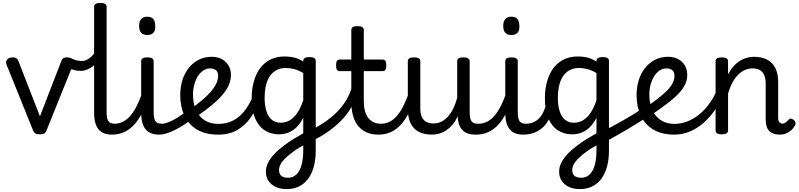

<svg xmlns="http://www.w3.org/2000/svg" viewBox="-20 -910 5499 1322"><path d="M254 15Q232 15 222.5 8Q213 1 208 -11L25 -465Q17 -485 29 -500Q41 -515 69 -515Q84 -515 92.5 -509Q101 -503 107 -489L255 -109L402 -489Q407 -503 416 -509Q425 -515 440 -515Q469 -515 480 -501Q491 -487 483 -465L300 -11Q296 1 286 8Q276 15 254 15Z M535 -422Q511 -422 491 -427.5Q471 -433 454 -441Q443 -447 441 -459Q439 -471 443.5 -484.5Q448 -498 455.5 -505.5Q463 -513 472 -508Q489 -499 507 -494.5Q525 -490 542 -490Q563 -490 581.5 -500Q600 -510 616 -527Q632 -544 643 -567Q649 -581 660.5 -576.5Q672 -572 678.5 -558.5Q685 -545 677 -530Q663 -497 640 -473Q617 -449 590 -435.5Q563 -422 535 -422Z M752 17Q722 17 698.5 8.5Q675 0 659.5 -18.5Q644 -37 636 -65.5Q628 -94 628 -135V-864Q628 -877 638.5 -883.5Q649 -890 670 -890Q692 -890 703 -883.5Q714 -877 714 -864V-138Q714 -94 726 -76Q738 -58 771 -58Q785 -58 792 -46.5Q799 -35 797.5 -20.5Q796 -6 785 5.5Q774 17 752 17Z M750 17Q736 17 729.5 5.5Q723 -6 724.5 -20.5Q726 -35 737 -46.5Q748 -58 769 -58Q798 -58 825 -71Q852 -84 876 -111Q900 -138 921 -179.5Q942 -221 961 -276Q966 -291 978 -290.5Q990 -290 999.5 -280.5Q1009 -271 1006 -259Q986 -189 960.5 -137Q935 -85 903.5 -51Q872 -17 834 0Q796 17 750 17Z M1076 17Q1046 17 1022.5 8.5Q999 0 983.5 -18.5Q968 -37 960 -65.5Q952 -94 952 -135V-489Q952 -502 962.5 -508.5Q973 -515 994 -515Q1016 -515 1027 -508.5Q1038 -502 1038 -489V-138Q1038 -94 1050 -76Q1062 -58 1095 -58Q1109 -58 1116 -46.5Q1123 -35 1121.5 -20.5Q1120 -6 1109 5.5Q1098 17 1076 17ZM994 -669Q966 -669 952 -684.5Q938 -700 938 -731Q938 -763 952 -779Q966 -795 994 -795Q1022 -795 1035.5 -779Q1049 -763 1049 -731Q1051 -700 1036.5 -684.5Q1022 -669 994 -669Z M1075 17Q1061 17 1054.5 5.5Q1048 -6 1049.5 -20.5Q1051 -35 1062 -46.5Q1073 -58 1094 -58Q1114 -58 1141.5 -69Q1169 -80 1201.5 -100Q1234 -120 1269 -147Q1282 -158 1293.5 -154.5Q1305 -151 1311.5 -140Q1318 -129 1317.5 -115.5Q1317 -102 1305 -92Q1261 -58 1219 -33.5Q1177 -9 1140 4Q1103 17 1075 17Z M1274 -146Q1327 -183 1366 -215.5Q1405 -248 1430.5 -277.5Q1456 -307 1469 -334.5Q1482 -362 1482 -387Q1482 -415 1466.5 -427Q1451 -439 1427 -439Q1402 -439 1380.5 -425Q1359 -411 1343 -386Q1327 -361 1318 -328.5Q1309 -296 1309 -260Q1309 -210 1322 -172Q1335 -134 1358.5 -108Q1382 -82 1413.5 -69.5Q1445 -57 1483 -57Q1498 -57 1505 -45.5Q1512 -34 1512 -19.5Q1512 -5 1505 6Q1498 17 1483 17Q1394 17 1336 -18Q1278 -53 1249.5 -114.5Q1221 -176 1221 -255Q1221 -310 1236 -358Q1251 -406 1280 -442.5Q1309 -479 1349 -499Q1389 -519 1439 -519Q1477 -519 1506.5 -503.5Q1536 -488 1553 -460Q1570 -432 1570 -395Q1570 -361 1557 -328.5Q1544 -296 1516 -262Q1488 -228 1445 -191.5Q1402 -155 1343 -114Z M1484 17Q1470 17 1463 6Q1456 -5 1456 -19.5Q1456 -34 1463 -45.5Q1470 -57 1484 -57Q1544 -57 1590.5 -83Q1637 -109 1671 -156Q1705 -203 1728 -264Q1732 -275 1743.5 -274.5Q1755 -274 1765.5 -266.5Q1776 -259 1772 -247Q1751 -168 1711.5 -108.5Q1672 -49 1615.5 -16Q1559 17 1484 17Z M1955 392Q1890 392 1850.5 359.5Q1811 327 1811 272Q1811 245 1821.5 220Q1832 195 1852 169.5Q1872 144 1903.5 117.5Q1935 91 1976 63Q1992 53 2007 43.5Q2022 34 2037.5 25.5Q2053 17 2068 8V-99Q2045 -55 2017.5 -30Q1990 -5 1960.5 5Q1931 15 1901 15Q1845 15 1802.5 -12.5Q1760 -40 1736.5 -95.5Q1713 -151 1713 -234Q1713 -286 1723 -330Q1733 -374 1751.5 -409.5Q1770 -445 1797.5 -469.5Q1825 -494 1860 -507.5Q1895 -521 1937 -521Q1964 -521 1984.5 -518Q2005 -515 2025 -508Q2045 -501 2068 -486V-491Q2068 -504 2078.5 -510.5Q2089 -517 2111 -517Q2132 -517 2143 -510.5Q2154 -504 2154 -491V127Q2154 190 2140 239.5Q2126 289 2100 323Q2074 357 2037 374.5Q2000 392 1955 392ZM1963 314Q1996 314 2019.5 292.5Q2043 271 2055.5 229Q2068 187 2068 123V91Q2055 98 2044 104.5Q2033 111 2023 117.5Q2013 124 2002 132Q1976 151 1957 168Q1938 185 1925.5 200.5Q1913 216 1907 231Q1901 246 1901 262Q1901 278 1908 290Q1915 302 1929 308Q1943 314 1963 314ZM1914 -65Q1945 -65 1973 -80.5Q2001 -96 2025.5 -130.5Q2050 -165 2068 -220V-407Q2036 -426 2006.5 -434Q1977 -442 1948 -442Q1921 -442 1898 -433.5Q1875 -425 1857.5 -408.5Q1840 -392 1827.5 -367.5Q1815 -343 1808.5 -310.5Q1802 -278 1802 -237Q1802 -185 1814 -146Q1826 -107 1850.5 -86Q1875 -65 1914 -65Z M2142 54Q2128 61 2117.5 54.5Q2107 48 2102.5 35Q2098 22 2101.5 8Q2105 -6 2119 -13Q2187 -47 2236 -83.5Q2285 -120 2318.5 -158.5Q2352 -197 2373 -236.5Q2394 -276 2405 -316Q2408 -326 2420 -325.5Q2432 -325 2442.5 -317Q2453 -309 2450 -296Q2438 -254 2421 -215Q2404 -176 2379 -140Q2354 -104 2320.5 -71Q2287 -38 2243 -6.5Q2199 25 2142 54Z M2586 17Q2540 17 2505.5 2Q2471 -13 2447 -41.5Q2423 -70 2411 -112.5Q2399 -155 2399 -211V-420H2321Q2307 -420 2300.5 -429Q2294 -438 2294 -460Q2294 -483 2300.5 -491.5Q2307 -500 2321 -500H2399V-704Q2399 -717 2409.5 -723.5Q2420 -730 2442 -730Q2463 -730 2474 -723.5Q2485 -717 2485 -704V-500H2612Q2627 -500 2633.5 -491.5Q2640 -483 2640 -460Q2640 -438 2633.5 -429Q2627 -420 2612 -420H2485V-214Q2485 -176 2492.5 -147.5Q2500 -119 2515 -99Q2530 -79 2552.5 -68.5Q2575 -58 2604 -58Q2618 -58 2625 -46.5Q2632 -35 2630.5 -20.5Q2629 -6 2618 5.5Q2607 17 2586 17Z M2586 17Q2572 17 2565.5 5.5Q2559 -6 2560.5 -20.5Q2562 -35 2573 -46.5Q2584 -58 2605 -58Q2634 -58 2661 -71Q2688 -84 2712 -111Q2736 -138 2757 -179.5Q2778 -221 2797 -276Q2802 -291 2814 -290.5Q2826 -290 2835.5 -280.5Q2845 -271 2842 -259Q2822 -189 2796.5 -137Q2771 -85 2739.5 -51Q2708 -17 2670 0Q2632 17 2586 17Z M2954 17Q2901 17 2864 -2Q2827 -21 2807.5 -60.5Q2788 -100 2788 -161V-489Q2788 -502 2798.5 -508.5Q2809 -515 2830 -515Q2852 -515 2863 -508.5Q2874 -502 2874 -489V-163Q2874 -129 2884 -106Q2894 -83 2914 -71.5Q2934 -60 2965 -60Q2995 -60 3020.5 -73Q3046 -86 3066.5 -109.5Q3087 -133 3102.5 -166Q3118 -199 3128 -237V-489Q3128 -502 3138.5 -508.5Q3149 -515 3171 -515Q3192 -515 3203 -508.5Q3214 -502 3214 -489V-138Q3214 -94 3226 -76Q3238 -58 3271 -58Q3285 -58 3292 -46.5Q3299 -35 3297.5 -20.5Q3296 -6 3285 5.5Q3274 17 3252 17Q3228 17 3208 11.5Q3188 6 3172.5 -6.5Q3157 -19 3147 -38.5Q3137 -58 3133 -85L3132 -109Q3117 -77 3097.5 -53.5Q3078 -30 3055.5 -14.5Q3033 1 3007 9Q2981 17 2954 17Z M3257 17Q3243 17 3236.5 5.5Q3230 -6 3231.5 -20.5Q3233 -35 3244 -46.5Q3255 -58 3276 -58Q3305 -58 3332 -71Q3359 -84 3383 -111Q3407 -138 3428 -179.5Q3449 -221 3468 -276Q3473 -291 3485 -290.5Q3497 -290 3506.5 -280.5Q3516 -271 3513 -259Q3493 -189 3467.5 -137Q3442 -85 3410.5 -51Q3379 -17 3341 0Q3303 17 3257 17Z M3583 17Q3553 17 3529.5 8.5Q3506 0 3490.5 -18.5Q3475 -37 3467 -65.5Q3459 -94 3459 -135V-489Q3459 -502 3469.5 -508.5Q3480 -515 3501 -515Q3523 -515 3534 -508.5Q3545 -502 3545 -489V-138Q3545 -94 3557 -76Q3569 -58 3602 -58Q3616 -58 3623 -46.5Q3630 -35 3628.5 -20.5Q3627 -6 3616 5.5Q3605 17 3583 17ZM3501 -669Q3473 -669 3459 -684.5Q3445 -700 3445 -731Q3445 -763 3459 -779Q3473 -795 3501 -795Q3529 -795 3542.5 -779Q3556 -763 3556 -731Q3558 -700 3543.5 -684.5Q3529 -669 3501 -669Z M3582 17Q3568 17 3561.5 5.5Q3555 -6 3556.5 -20.5Q3558 -35 3569 -46.5Q3580 -58 3601 -58Q3628 -58 3650.5 -67Q3673 -76 3691.5 -95Q3710 -114 3723.5 -144Q3737 -174 3745 -215Q3748 -230 3761 -233.5Q3774 -237 3786 -232Q3798 -227 3796 -212Q3788 -153 3769.5 -109.5Q3751 -66 3723.5 -38.5Q3696 -11 3660.5 3Q3625 17 3582 17Z M3974 392Q3909 392 3869.5 359.5Q3830 327 3830 272Q3830 245 3840.5 220Q3851 195 3871 169.5Q3891 144 3922.5 117.5Q3954 91 3995 63Q4011 53 4026 43.5Q4041 34 4056.5 25.5Q4072 17 4087 8V-99Q4064 -55 4036.5 -30Q4009 -5 3979.5 5Q3950 15 3920 15Q3864 15 3821.5 -12.5Q3779 -40 3755.5 -95.5Q3732 -151 3732 -234Q3732 -286 3742 -330Q3752 -374 3770.5 -409.5Q3789 -445 3816.5 -469.5Q3844 -494 3879 -507.5Q3914 -521 3956 -521Q3983 -521 4003.5 -518Q4024 -515 4044 -508Q4064 -501 4087 -486V-491Q4087 -504 4097.5 -510.5Q4108 -517 4130 -517Q4151 -517 4162 -510.5Q4173 -504 4173 -491V127Q4173 190 4159 239.5Q4145 289 4119 323Q4093 357 4056 374.5Q4019 392 3974 392ZM3982 314Q4015 314 4038.5 292.5Q4062 271 4074.5 229Q4087 187 4087 123V91Q4074 98 4063 104.5Q4052 111 4042 117.5Q4032 124 4021 132Q3995 151 3976 168Q3957 185 3944.5 200.5Q3932 216 3926 231Q3920 246 3920 262Q3920 278 3927 290Q3934 302 3948 308Q3962 314 3982 314ZM3933 -65Q3964 -65 3992 -80.5Q4020 -96 4044.5 -130.5Q4069 -165 4087 -220V-407Q4055 -426 4025.5 -434Q3996 -442 3967 -442Q3940 -442 3917 -433.5Q3894 -425 3876.5 -408.5Q3859 -392 3846.5 -367.5Q3834 -343 3827.5 -310.5Q3821 -278 3821 -237Q3821 -185 3833 -146Q3845 -107 3869.5 -86Q3894 -65 3933 -65Z M4158 61Q4150 65 4142 57Q4134 49 4129 36Q4124 23 4123.5 10Q4123 -3 4131 -6Q4165 -23 4199 -41.5Q4233 -60 4268.5 -80Q4304 -100 4340 -122Q4376 -144 4412 -168Q4420 -173 4428 -166.5Q4436 -160 4442.5 -148Q4449 -136 4449.5 -124.5Q4450 -113 4442 -108Q4405 -84 4369.5 -62Q4334 -40 4299.5 -19.5Q4265 1 4229.5 21Q4194 41 4158 61Z M4625 17Q4536 17 4478 -18Q4420 -53 4391.5 -114.5Q4363 -176 4363 -255Q4363 -310 4378 -358Q4393 -406 4422 -442.5Q4451 -479 4491 -499Q4531 -519 4581 -519Q4619 -519 4648.5 -503.5Q4678 -488 4695 -460Q4712 -432 4712 -395Q4712 -361 4698 -330.5Q4684 -300 4655.5 -269Q4627 -238 4583 -204Q4539 -170 4480 -129L4416 -164Q4469 -200 4508 -230Q4547 -260 4572.5 -286Q4598 -312 4611 -337Q4624 -362 4624 -387Q4624 -415 4608.5 -427Q4593 -439 4569 -439Q4544 -439 4522.5 -425Q4501 -411 4485 -386Q4469 -361 4460 -328.5Q4451 -296 4451 -260Q4451 -210 4464 -172Q4477 -134 4500.5 -108Q4524 -82 4555.5 -69.5Q4587 -57 4625 -57Q4640 -57 4647 -45.5Q4654 -34 4654 -19.5Q4654 -5 4647 6Q4640 17 4625 17Z M4622 17Q4613 17 4608 6Q4603 -5 4603 -19.5Q4603 -34 4608 -45.5Q4613 -57 4622 -57Q4669 -57 4711.5 -73.5Q4754 -90 4790.5 -119Q4827 -148 4857 -187Q4887 -226 4908 -271Q4914 -281 4927 -278.5Q4940 -276 4949 -267Q4958 -258 4954 -248Q4933 -197 4900.5 -150Q4868 -103 4826 -65.5Q4784 -28 4732.5 -5.5Q4681 17 4622 17Z M5350 17Q5324 17 5305.5 10Q5287 3 5275 -10Q5263 -23 5257.5 -43Q5252 -63 5252 -88V-334Q5252 -368 5242.5 -391.5Q5233 -415 5213 -427Q5193 -439 5159 -439Q5134 -439 5110 -428.5Q5086 -418 5064 -397Q5042 -376 5024 -343Q5006 -310 4993 -265V-11Q4993 2 4982 8.5Q4971 15 4949 15Q4928 15 4917.5 8.5Q4907 2 4907 -11V-489Q4907 -502 4917.5 -508.5Q4928 -515 4949 -515Q4971 -515 4982 -508.5Q4993 -502 4993 -489V-398Q5009 -428 5028.5 -451Q5048 -474 5071.5 -489Q5095 -504 5119.5 -511.5Q5144 -519 5171 -519Q5220 -519 5257.5 -501.5Q5295 -484 5316.5 -445.5Q5338 -407 5338 -343V-99Q5338 -85 5341.5 -76Q5345 -67 5351.5 -63Q5358 -59 5367 -59Q5376 -59 5383 -62.5Q5390 -66 5397 -73Q5404 -80 5412 -88Q5419 -95 5428.5 -92.5Q5438 -90 5447 -83Q5456 -74 5458 -64.5Q5460 -55 5454 -46Q5443 -26 5426.5 -12Q5410 2 5390.5 9.5Q5371 17 5350 17Z"/></svg>

Font: Playwrite GB J
Style: Regular
Weight: 400
Designer: Veronika Burian, José Scaglione
Foundry: TypeTogether
Version: Version 1.002